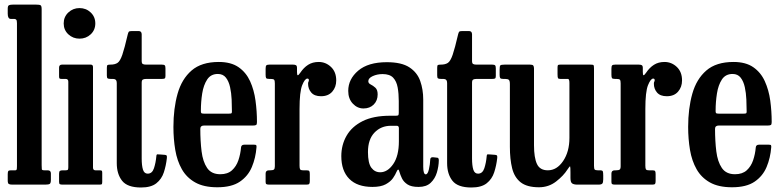

<svg xmlns="http://www.w3.org/2000/svg" viewBox="-20 -800 3388 832"><path d="M42 -718H27Q13.5 -718 13.5 -740.5V-762.5Q13.5 -775 19.2 -777.5Q25 -780 36 -780H136.5Q151 -780 155.8 -777.2Q160.5 -774.5 160.5 -760V-84.5Q160.5 -71 161.2 -66.5Q162 -62 172.5 -62H186.5Q200.5 -62 200.5 -48.5V-21Q200.5 -6 195.2 -3Q190 0 176 0H33Q22 0 17.8 -3Q13.5 -6 13.5 -18V-44.5Q13.5 -54 15.5 -58Q17.5 -62 27 -62H46.5Q50.5 -62 52 -64.8Q53.5 -67.5 53.5 -81V-699.5Q53.5 -711.5 50.2 -714.8Q47 -718 42 -718Z M256 -698.5Q256 -727 276.2 -746Q296.5 -765 324.5 -765Q353 -765 373 -746Q393 -727 393 -698.5Q393 -670 373 -651.2Q353 -632.5 324.5 -632.5Q296.5 -632.5 276.2 -651.2Q256 -670 256 -698.5ZM264.5 -458H247Q239.5 -458 237.8 -460.2Q236 -462.5 236 -469.5V-507Q236 -520 248.5 -520H373Q383 -520 383 -509.5V-74Q383 -62 393.5 -62H410.5Q418 -62 420.5 -60.5Q423 -59 423 -51.5V-12.5Q423 -5 421.5 -2.5Q420 0 412 0H251Q242.5 0 239.2 -2Q236 -4 236 -12V-47Q236 -57 239.8 -59.5Q243.5 -62 252.5 -62H264.5Q272.5 -62 274.2 -64.8Q276 -67.5 276 -75.5V-446Q276 -458 264.5 -458Z M703 -114Q699.5 -82.5 690 -53.2Q680.5 -24 657.5 -5.8Q634.5 12.5 591 12.5Q532 12.5 509 -16.8Q486 -46 486 -93V-440.5Q486 -458 470 -458H460Q449.5 -458 446.2 -460.5Q443 -463 443 -473V-506Q443 -516 445.8 -518Q448.5 -520 458.5 -520Q478 -520 489.2 -527.5Q500.5 -535 510 -562.5Q519.5 -590 533.5 -650.5Q535.5 -659 538 -662.2Q540.5 -665.5 552 -665.5H580.5Q594 -665.5 594 -651V-536Q594 -525.5 598.5 -522.8Q603 -520 613 -520H681Q690.5 -520 693.8 -517Q697 -514 697 -504V-470.5Q697 -461.5 693.2 -459.8Q689.5 -458 681 -458H614Q604 -458 599 -455.2Q594 -452.5 594 -441.5V-113.5Q594 -82.5 599.5 -65Q605 -47.5 620 -47.5Q639.5 -47.5 647.2 -71Q655 -94.5 657.5 -123Q658 -131.5 662.5 -131.2Q667 -131 675.5 -130.5L694.5 -129Q701 -128.5 702.5 -125Q704 -121.5 703 -114Z M731.5 -250Q731.5 -330 749.5 -393.8Q767.5 -457.5 810.2 -494.5Q853 -531.5 928 -531.5Q981 -531.5 1013.8 -508.8Q1046.5 -486 1063.8 -448Q1081 -410 1087.2 -364Q1093.5 -318 1093.5 -271Q1093.5 -261 1090 -258.5Q1086.5 -256 1075.5 -256H864Q848 -256 848 -241.5Q848 -189 853.5 -144.2Q859 -99.5 877.5 -72.2Q896 -45 934.5 -45Q966.5 -45 985.2 -62Q1004 -79 1013 -105.5Q1022 -132 1024.5 -161Q1025.5 -173 1038.5 -173H1081Q1089 -173 1090.5 -170.5Q1092 -168 1091.5 -162Q1088 -116 1071.5 -76.5Q1055 -37 1019.5 -12.8Q984 11.5 921.5 11.5Q863 11.5 825.8 -9.5Q788.5 -30.5 768 -66.8Q747.5 -103 739.5 -150.2Q731.5 -197.5 731.5 -250ZM864 -307.5H970.5Q980.5 -307.5 982.8 -309Q985 -310.5 985 -316.5Q985 -340.5 983.8 -368.8Q982.5 -397 977 -422.2Q971.5 -447.5 959 -463.5Q946.5 -479.5 924 -479.5Q893.5 -479.5 877.8 -455.5Q862 -431.5 856.2 -395Q850.5 -358.5 850.5 -321Q850 -313 852.2 -310.2Q854.5 -307.5 864 -307.5Z M1171 -438.5Q1171 -450.5 1168 -454.2Q1165 -458 1153.5 -458H1146.5Q1135.5 -458 1133.2 -461.8Q1131 -465.5 1131 -476.5V-502Q1131 -513 1134 -516.5Q1137 -520 1147.5 -520H1249.5Q1258 -520 1262.5 -517.5Q1267 -515 1267 -505.5V-488.5Q1267 -475 1270 -474Q1273 -473 1281 -484.5Q1296 -507 1315.2 -519.2Q1334.5 -531.5 1361 -531.5Q1391.5 -531.5 1414.2 -510Q1437 -488.5 1437 -451.5Q1437 -422.5 1419.8 -402.8Q1402.5 -383 1371 -383Q1342.5 -383 1328.8 -399Q1315 -415 1315 -437Q1315 -443.5 1316.8 -446Q1318.5 -448.5 1318.5 -452.5Q1318.5 -459.5 1312 -459.5Q1301 -459.5 1289.5 -430.8Q1278 -402 1278 -328V-82Q1278 -70.5 1280.5 -66.2Q1283 -62 1294.5 -62H1309Q1318.5 -62 1320.5 -58.2Q1322.5 -54.5 1322.5 -45V-16Q1322.5 -7 1320.2 -3.5Q1318 0 1309 0H1146.5Q1139 0 1135 -1.8Q1131 -3.5 1131 -11V-48Q1131 -62 1146 -62H1151Q1162.5 -62 1166.8 -65.2Q1171 -68.5 1171 -79.5Z M1459 -123.5Q1459 -172 1481.8 -211.8Q1504.5 -251.5 1551.2 -275Q1598 -298.5 1671 -298.5H1695Q1703.5 -298.5 1705.8 -300.5Q1708 -302.5 1708 -311.5V-362Q1708 -394.5 1703.2 -421Q1698.5 -447.5 1683.8 -463.2Q1669 -479 1638 -479Q1614.5 -479 1595.2 -470.2Q1576 -461.5 1576 -448Q1576 -439 1586.2 -434Q1596.5 -429 1606.5 -420Q1616.5 -411 1616.5 -391Q1616.5 -364 1599.5 -347Q1582.5 -330 1555 -330Q1528.5 -330 1508.8 -351Q1489 -372 1489 -406Q1489 -457 1532.2 -493.8Q1575.5 -530.5 1656 -530.5Q1720 -530.5 1754 -508.2Q1788 -486 1801 -449Q1814 -412 1814 -368.5V-77.5Q1814 -44.5 1825 -44.5Q1833.5 -44.5 1838.5 -65.8Q1843.5 -87 1844.5 -110Q1845.5 -120 1858 -118.5L1875.5 -116.5Q1881.5 -116 1881.5 -104.5Q1881 -78.5 1873 -52Q1865 -25.5 1846.2 -7.8Q1827.5 10 1794 10H1793.5Q1762 10 1745.5 -1Q1729 -12 1721.8 -27.2Q1714.5 -42.5 1711 -55Q1706.5 -75 1698 -55Q1693.5 -43.5 1683 -28.2Q1672.5 -13 1651.5 -1.5Q1630.5 10 1594 10Q1528 10 1493.5 -25Q1459 -60 1459 -123.5ZM1574.5 -141Q1574.5 -93 1589.2 -73.2Q1604 -53.5 1627.5 -53.5Q1659.5 -53.5 1684 -89Q1708.5 -124.5 1708.5 -188V-244.5Q1708.5 -255 1699 -255H1674.5Q1631 -255 1602.8 -225.5Q1574.5 -196 1574.5 -141Z M2134.5 -114Q2131 -82.5 2121.5 -53.2Q2112 -24 2089 -5.8Q2066 12.5 2022.5 12.5Q1963.5 12.5 1940.5 -16.8Q1917.5 -46 1917.5 -93V-440.5Q1917.5 -458 1901.5 -458H1891.5Q1881 -458 1877.8 -460.5Q1874.5 -463 1874.5 -473V-506Q1874.5 -516 1877.2 -518Q1880 -520 1890 -520Q1909.5 -520 1920.8 -527.5Q1932 -535 1941.5 -562.5Q1951 -590 1965 -650.5Q1967 -659 1969.5 -662.2Q1972 -665.5 1983.5 -665.5H2012Q2025.5 -665.5 2025.5 -651V-536Q2025.5 -525.5 2030 -522.8Q2034.5 -520 2044.5 -520H2112.5Q2122 -520 2125.2 -517Q2128.5 -514 2128.5 -504V-470.5Q2128.5 -461.5 2124.8 -459.8Q2121 -458 2112.5 -458H2045.5Q2035.5 -458 2030.5 -455.2Q2025.5 -452.5 2025.5 -441.5V-113.5Q2025.5 -82.5 2031 -65Q2036.5 -47.5 2051.5 -47.5Q2071 -47.5 2078.8 -71Q2086.5 -94.5 2089 -123Q2089.5 -131.5 2094 -131.2Q2098.5 -131 2107 -130.5L2126 -129Q2132.5 -128.5 2134 -125Q2135.5 -121.5 2134.5 -114Z M2189.5 -164V-435.5Q2189.5 -450 2185 -454Q2180.5 -458 2169 -458H2160.5Q2150.5 -458 2147.8 -461.5Q2145 -465 2145 -475.5V-497Q2145 -513 2148 -516.5Q2151 -520 2166.5 -520H2277Q2288 -520 2291 -515.8Q2294 -511.5 2294 -503V-170.5Q2294 -117 2306.8 -89.5Q2319.5 -62 2354 -62Q2393 -62 2420.2 -102.2Q2447.5 -142.5 2447.5 -202.5V-440.5Q2447.5 -458 2441 -458H2408Q2400 -458 2398 -461.5Q2396 -465 2396 -478.5V-507Q2396 -516 2398 -518Q2400 -520 2408.5 -520H2538Q2550 -520 2552 -517.8Q2554 -515.5 2554 -502.5V-81.5Q2554 -68.5 2557.2 -65.2Q2560.5 -62 2570.5 -62H2580Q2590.5 -62 2592.2 -57.5Q2594 -53 2594 -39.5V-23Q2594 -9 2590 -4.5Q2586 0 2573.5 0H2481.5Q2467 0 2459.5 -5Q2452 -10 2452 -28.5V-53Q2452 -76.5 2450.5 -78.8Q2449 -81 2439 -65.5Q2422 -38.5 2389.8 -13.5Q2357.5 11.5 2315.5 11.5Q2263.5 11.5 2236.2 -10Q2209 -31.5 2199.2 -71Q2189.5 -110.5 2189.5 -164Z M2669.5 -438.5Q2669.5 -450.5 2666.5 -454.2Q2663.5 -458 2652 -458H2645Q2634 -458 2631.8 -461.8Q2629.5 -465.5 2629.5 -476.5V-502Q2629.5 -513 2632.5 -516.5Q2635.5 -520 2646 -520H2748Q2756.5 -520 2761 -517.5Q2765.5 -515 2765.5 -505.5V-488.5Q2765.5 -475 2768.5 -474Q2771.5 -473 2779.5 -484.5Q2794.5 -507 2813.8 -519.2Q2833 -531.5 2859.5 -531.5Q2890 -531.5 2912.8 -510Q2935.5 -488.5 2935.5 -451.5Q2935.5 -422.5 2918.2 -402.8Q2901 -383 2869.5 -383Q2841 -383 2827.2 -399Q2813.5 -415 2813.5 -437Q2813.5 -443.5 2815.2 -446Q2817 -448.5 2817 -452.5Q2817 -459.5 2810.5 -459.5Q2799.5 -459.5 2788 -430.8Q2776.5 -402 2776.5 -328V-82Q2776.5 -70.5 2779 -66.2Q2781.5 -62 2793 -62H2807.5Q2817 -62 2819 -58.2Q2821 -54.5 2821 -45V-16Q2821 -7 2818.8 -3.5Q2816.5 0 2807.5 0H2645Q2637.5 0 2633.5 -1.8Q2629.5 -3.5 2629.5 -11V-48Q2629.5 -62 2644.5 -62H2649.5Q2661 -62 2665.2 -65.2Q2669.5 -68.5 2669.5 -79.5Z M2962 -250Q2962 -330 2980 -393.8Q2998 -457.5 3040.8 -494.5Q3083.5 -531.5 3158.5 -531.5Q3211.5 -531.5 3244.2 -508.8Q3277 -486 3294.2 -448Q3311.5 -410 3317.8 -364Q3324 -318 3324 -271Q3324 -261 3320.5 -258.5Q3317 -256 3306 -256H3094.5Q3078.5 -256 3078.5 -241.5Q3078.5 -189 3084 -144.2Q3089.5 -99.5 3108 -72.2Q3126.5 -45 3165 -45Q3197 -45 3215.8 -62Q3234.5 -79 3243.5 -105.5Q3252.5 -132 3255 -161Q3256 -173 3269 -173H3311.5Q3319.5 -173 3321 -170.5Q3322.5 -168 3322 -162Q3318.5 -116 3302 -76.5Q3285.5 -37 3250 -12.8Q3214.5 11.5 3152 11.5Q3093.5 11.5 3056.2 -9.5Q3019 -30.5 2998.5 -66.8Q2978 -103 2970 -150.2Q2962 -197.5 2962 -250ZM3094.5 -307.5H3201Q3211 -307.5 3213.2 -309Q3215.5 -310.5 3215.5 -316.5Q3215.5 -340.5 3214.2 -368.8Q3213 -397 3207.5 -422.2Q3202 -447.5 3189.5 -463.5Q3177 -479.5 3154.5 -479.5Q3124 -479.5 3108.2 -455.5Q3092.5 -431.5 3086.8 -395Q3081 -358.5 3081 -321Q3080.5 -313 3082.8 -310.2Q3085 -307.5 3094.5 -307.5Z"/></svg>

Font: Besley* Condensed Medium
Style: Regular
Weight: 500
Width: 3
Designer: Owen Earl
Foundry: indestructible type*
Version: Version 3.000; ttfautohint (v1.8.3)